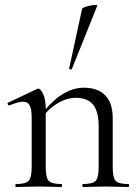

<svg xmlns="http://www.w3.org/2000/svg" viewBox="-20 -751 557 771"><path d="M313.6 0Q310.6 0 310.6 -6Q310.6 -12 313.6 -12Q352.6 -12 364.4 -25.3Q376.2 -38.6 376.2 -81V-243.4Q376.2 -303 353.9 -330.6Q331.6 -358.2 284 -358.2Q247.6 -358.2 209.7 -335.2Q171.8 -312.2 144.8 -271.8L140.6 -283.8Q185.2 -343.4 228.4 -371.1Q271.6 -398.8 317.2 -398.8Q372.4 -398.8 402.5 -368.2Q432.6 -337.6 432.6 -277V-81Q432.6 -38.6 444.1 -25.3Q455.6 -12 495.4 -12Q498.4 -12 498.4 -6Q498.4 0 495.4 0Q477.8 0 454.2 -1Q430.6 -2 404.8 -2Q379.2 -2 355.2 -1Q331.2 0 313.6 0ZM44.6 0Q41.6 0 41.6 -6Q41.6 -12 44.6 -12Q83.6 -12 95.4 -25.3Q107.2 -38.6 107.2 -81V-278.6Q107.2 -312 99.4 -327.3Q91.6 -342.6 72.2 -342.6Q62.4 -342.6 48.8 -338.7Q35.2 -334.8 17.8 -327.8Q13.8 -326.6 11.4 -331.8Q9 -337 12.6 -338.8L129.2 -394Q132 -395.2 134.6 -395.2Q142.4 -395.2 153 -374Q163.6 -352.8 163.6 -312.6V-81Q163.6 -38.6 175.1 -25.3Q186.6 -12 226.4 -12Q229.4 -12 229.4 -6Q229.4 0 226.4 0Q208.8 0 185.2 -1Q161.6 -2 135.8 -2Q110.2 -2 86.2 -1Q62.2 0 44.6 0ZM268.6 -474Q267.6 -471 262.1 -472.5Q256.6 -474 257.6 -476L309.8 -716Q311 -719 320.5 -722.5Q330 -726 342.3 -728.5Q354.6 -731 363.4 -731Q372.2 -731 370.2 -727Z"/></svg>

Font: Cormorant Light
Style: Regular
Weight: 300
Designer: Christian Thalmann (Catharsis Fonts)
Foundry: Catharsis Fonts
Version: Version 4.000